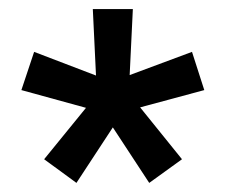

<svg xmlns="http://www.w3.org/2000/svg" viewBox="-20 -748 497 422"><path d="M77 -398 169 -511 27 -550 55 -634 191 -582 184 -728H272L265 -583L402 -634L429 -550L288 -512L380 -398L308 -346L228 -468L148 -346Z"/></svg>

Font: Muli
Style: Bold
Weight: 700
Designer: Vernon Adams
Foundry: Vernon Adams
Version: Version 2.001